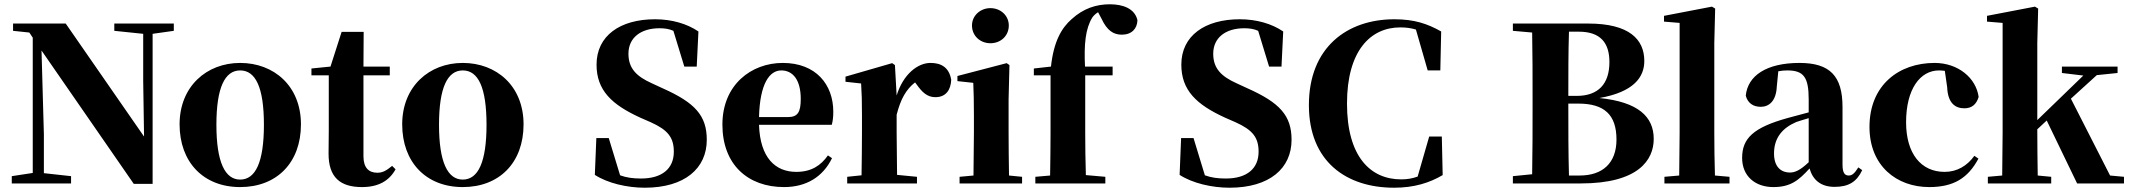

<svg xmlns="http://www.w3.org/2000/svg" viewBox="-20 -857 9945 897"><path d="M605 2H693V-699L792 -713V-747H514V-713L649 -699V-478L653 -219L287 -747H41V-713L117 -705L133 -681V-49L35 -34V0H312V-34L185 -48V-230L174 -621Z M1102 17C1273 17 1386 -97 1386 -276C1386 -455 1260 -563 1102 -563C945 -563 819 -453 819 -276C819 -100 930 17 1102 17ZM1102 -18C1031 -18 991 -100 991 -274C991 -449 1031 -528 1102 -528C1174 -528 1213 -449 1213 -274C1213 -100 1174 -18 1102 -18Z M1671 17C1748 17 1798 -12 1828 -66L1812 -82C1785 -60 1768 -50 1743 -50C1703 -50 1678 -73 1678 -127V-505H1801V-546H1678L1679 -708H1576L1524 -546L1435 -537V-505H1516V-249C1516 -208 1515 -179 1515 -139C1515 -29 1569 17 1671 17Z M2142 17C2313 17 2426 -97 2426 -276C2426 -455 2300 -563 2142 -563C1985 -563 1859 -453 1859 -276C1859 -100 1970 17 2142 17ZM2142 -18C2071 -18 2031 -100 2031 -274C2031 -449 2071 -528 2142 -528C2214 -528 2253 -449 2253 -274C2253 -100 2214 -18 2142 -18Z M2992 20C3180 20 3282 -71 3282 -204C3282 -317 3227 -377 3077 -444L3025 -468C2954 -500 2916 -537 2916 -606C2916 -681 2974 -725 3061 -725C3086 -725 3106 -722 3126 -713L3177 -546H3235L3243 -710C3190 -746 3119 -767 3040 -767C2877 -767 2767 -690 2767 -555C2767 -435 2838 -368 2972 -307L3020 -286C3100 -250 3128 -215 3128 -148C3128 -70 3074 -23 2975 -23C2937 -23 2907 -27 2877 -38L2824 -212H2766L2759 -40C2819 -1 2910 20 2992 20Z M3643 17C3747 17 3825 -31 3867 -118L3848 -131C3815 -84 3771 -54 3700 -54C3603 -54 3531 -119 3526 -274H3866C3871 -293 3873 -310 3873 -335C3873 -462 3792 -563 3637 -563C3490 -563 3355 -461 3355 -275C3355 -88 3474 17 3643 17ZM3526 -310C3530 -466 3575 -528 3630 -528C3684 -528 3721 -484 3721 -395C3721 -333 3707 -310 3661 -310Z M4169 -321C4188 -395 4213 -439 4255 -472L4262 -463C4288 -426 4312 -403 4350 -403C4400 -403 4422 -438 4424 -484C4414 -544 4375 -563 4327 -563C4268 -563 4200 -511 4169 -411L4161 -553L4148 -562L3930 -499V-475L4003 -467C4006 -419 4007 -387 4007 -321V-238C4007 -182 4006 -96 4005 -38L3938 -31V0H4264V-31L4171 -40L4169 -238Z M4607 -655C4655 -655 4693 -689 4693 -738C4693 -784 4655 -819 4607 -819C4560 -819 4521 -784 4521 -738C4521 -689 4560 -655 4607 -655ZM4527 0H4755V-31L4694 -37C4693 -95 4692 -182 4692 -238V-392L4696 -553L4683 -562L4453 -502V-478L4527 -470C4529 -423 4530 -384 4530 -318V-238L4528 -37L4463 -31V0Z M4885 0H5144V-31L5053 -39C5051 -106 5050 -172 5050 -238V-505H5178V-546H5049C5044 -650 5051 -723 5083 -775C5089 -784 5099 -793 5110 -800L5126 -770C5152 -714 5182 -695 5221 -695C5267 -695 5293 -723 5294 -763C5281 -818 5225 -837 5165 -837C5102 -837 5042 -818 4987 -768C4940 -727 4903 -665 4890 -546L4810 -537V-505H4888V-238C4888 -171 4887 -104 4886 -37L4817 -31V0Z M5724 20C5912 20 6014 -71 6014 -204C6014 -317 5959 -377 5809 -444L5757 -468C5686 -500 5648 -537 5648 -606C5648 -681 5706 -725 5793 -725C5818 -725 5838 -722 5858 -713L5909 -546H5967L5975 -710C5922 -746 5851 -767 5772 -767C5609 -767 5499 -690 5499 -555C5499 -435 5570 -368 5704 -307L5752 -286C5832 -250 5860 -215 5860 -148C5860 -70 5806 -23 5707 -23C5669 -23 5639 -27 5609 -38L5556 -212H5498L5491 -40C5551 -1 5642 20 5724 20Z M6493 20C6587 20 6659 -3 6720 -39L6716 -219H6657L6603 -32C6578 -23 6554 -19 6526 -19C6382 -19 6273 -126 6273 -373C6273 -619 6382 -729 6522 -729C6548 -729 6572 -726 6595 -719L6650 -528H6709L6713 -710C6649 -746 6588 -767 6494 -767C6274 -767 6095 -636 6095 -366C6095 -102 6270 20 6493 20Z M7048 -713 7138 -705C7140 -603 7140 -502 7140 -400V-364C7140 -256 7140 -148 7138 -43L7048 -34V0H7365C7635 0 7706 -110 7706 -208C7706 -312 7633 -381 7452 -399C7612 -427 7662 -496 7662 -572C7662 -673 7592 -747 7400 -747H7048ZM7307 -373H7354C7475 -373 7532 -321 7532 -205C7532 -95 7467 -37 7360 -37H7310C7307 -144 7307 -254 7307 -373ZM7310 -709H7356C7457 -709 7499 -657 7499 -567C7499 -466 7448 -409 7346 -409H7307C7307 -512 7307 -611 7310 -709Z M7824 0H8060V-31L7992 -37C7990 -102 7989 -173 7989 -238V-656L7993 -817L7978 -826L7754 -783V-756L7827 -750V-238L7825 -37L7756 -31V0Z M8551 16C8616 16 8654 -7 8680 -62L8662 -75C8643 -45 8632 -37 8617 -37C8598 -37 8588 -50 8588 -88V-357C8588 -502 8529 -563 8387 -563C8232 -563 8145 -503 8136 -410C8145 -376 8170 -358 8206 -358C8244 -358 8278 -384 8281 -453L8288 -524C8303 -527 8316 -528 8330 -528C8406 -528 8430 -497 8430 -393V-332L8333 -306C8170 -261 8119 -210 8119 -119C8119 -35 8179 17 8265 17C8345 17 8383 -14 8434 -70C8449 -17 8486 16 8551 16ZM8430 -99C8389 -60 8364 -51 8343 -51C8298 -51 8268 -80 8268 -140C8268 -213 8307 -259 8372 -287C8386 -292 8407 -298 8430 -305Z M8993 17C9106 17 9174 -24 9223 -116L9204 -129C9170 -82 9123 -54 9065 -54C8955 -54 8885 -139 8885 -286C8885 -440 8950 -528 9039 -528C9048 -528 9057 -527 9066 -526L9077 -449C9080 -375 9115 -351 9157 -351C9191 -351 9213 -368 9224 -404C9212 -493 9128 -563 9018 -563C8852 -563 8714 -460 8714 -264C8714 -82 8841 17 8993 17Z M9613 -516 9713 -504 9588 -383 9498 -296V-656L9502 -817L9487 -826L9263 -783V-756L9336 -750V-238L9334 -37L9267 -31V0H9563V-31L9500 -37C9499 -94 9498 -187 9498 -246V-253L9542 -294L9684 0H9903V-31L9838 -37L9655 -396L9776 -506L9873 -516V-546H9613Z"/></svg>

Font: Noto Serif SC Black
Style: Regular
Weight: 900
Designer: Ryoko NISHIZUKA 西塚涼子 (kana & ideographs); Frank Grießhammer (Latin, Greek & Cyrillic); Wenlong ZHANG 张文龙 (bopomofo); San
Foundry: Adobe
Version: Version 2.001;hotconv 1.1.0;makeotfexe 2.6.0